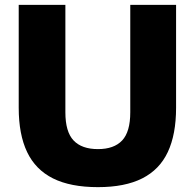

<svg xmlns="http://www.w3.org/2000/svg" viewBox="-20 -760 802 790"><path d="M383 10Q270 10 198 -26Q126 -62 91.5 -134.5Q57 -207 57 -316.5V-740H249V-298Q249 -217.5 282.8 -182Q316.5 -146.5 383 -146.5Q449 -146.5 482.5 -182Q516 -217.5 516 -298V-740H704.5V-316.5Q704.5 -207 670.5 -134.5Q636.5 -62 565.2 -26Q494 10 383 10Z"/></svg>

Font: Encode Sans SC ExtraBold
Style: Regular
Weight: 800
Version: Version 3.002